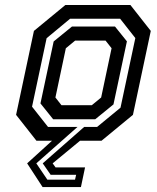

<svg xmlns="http://www.w3.org/2000/svg" viewBox="-20 -560 625 764"><path d="M499 -540 580 -437 509 -103 384 0H298.5L189.5 90L201 106H318.5L302 184.5H149.5L88 90L187 0H125L44 -103L115 -437L240 -540ZM171 -55H288.5L124.5 90L168.5 155H278.5L283 135.5H181.5L150 90L315 -55H366.5L459.5 -131.5L518.5 -408.5L458 -485.5H259L165.5 -408L107.5 -135.5ZM191.5 -85.5 141 -148.5 193.5 -395 266.5 -454.5H437.5L485 -395.5L431.5 -144.5L359 -85.5ZM224.5 -141.5H345.5L382.5 -172L424 -368L400 -398.5H279L242 -368L200.5 -172Z"/></svg>

Font: Tourney Expanded SemiBold
Style: Italic
Weight: 600
Width: 7
Italic angle: -12°
Designer: Tyler Finck
Foundry: Etcetera Type Co
Version: Version 1.010; ttfautohint (v1.8.3)